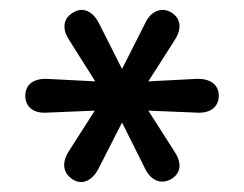

<svg xmlns="http://www.w3.org/2000/svg" viewBox="-20 -725 492 387"><path d="M127 -363C147 -351 167 -362 179 -386L226 -478L272 -386C283 -362 304 -352 325 -364C345 -376 347 -396 332 -419L279 -502L376 -498C403 -496 421 -509 421 -532C421 -555 403 -567 376 -566L279 -561L332 -644C347 -667 345 -688 325 -700C305 -712 283 -702 272 -677L226 -586L180 -677C168 -702 147 -712 128 -700C108 -689 104 -668 119 -645L172 -561L75 -566C48 -567 31 -555 31 -532C31 -509 48 -496 75 -498L171 -502L118 -419C104 -396 107 -376 127 -363Z"/></svg>

Font: Nunito SemiBold
Style: Regular
Weight: 600
Designer: Vernon Adams
Foundry: Vernon Adams
Version: Version 3.602